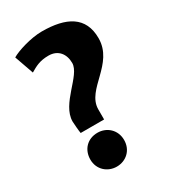

<svg xmlns="http://www.w3.org/2000/svg" viewBox="-178 -794 789 894"><g transform="rotate(-30 216.0 -347.0)"><path d="M407 -548C407 -409 242 -369 240 -263C240 -258 240 -210 240 -207H114C111 -224 109 -255 108 -272C108 -368 243 -442 243 -509C243 -557 216 -594 164 -594C116 -594 91 -579 62 -562L26 -664C55 -682 134 -707 193 -707C324 -707 407 -664 407 -548ZM273 -78C273 -23 232 13 182 13C133 13 91 -23 91 -77C91 -130 127 -169 182 -169C232 -169 273 -132 273 -78Z"/></g></svg>

Font: Repo ExtraBold
Style: Bold
Weight: 700
Designer: Stefan Peev
Foundry: Context Ltd
Version: Version 1.502